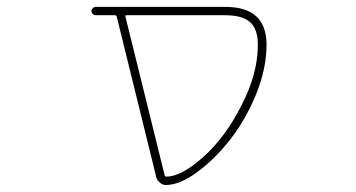

<svg xmlns="http://www.w3.org/2000/svg" viewBox="-20 -564 1040 561"><path d="M465.8 -23.4Q465.8 -23.4 464.8 -23.4Q455.1 -23.4 447.3 -30.3Q438.5 -37.1 436.5 -46.9L321.3 -514.6Q320.3 -519.5 315.4 -519.5H259.8Q254.9 -519.5 251 -522.9Q247.1 -526.4 247.1 -531.2Q247.1 -536.1 251 -540Q254.9 -543.9 259.8 -543.9H637.7Q699.2 -543.9 729 -516.1Q758.8 -488.3 758.8 -432.6Q758.8 -364.3 728.5 -289.1Q698.2 -214.8 653.3 -157.2Q608.4 -99.6 556.6 -61.5Q506.8 -24.4 465.8 -23.4ZM460.9 -52.7Q461.9 -47.9 465.8 -47.9Q509.8 -47.9 574.2 -105.5Q637.7 -162.1 685.5 -255.9Q733.4 -348.6 733.4 -432.6Q733.4 -479.5 710.9 -499Q688.5 -519.5 637.7 -519.5H349.6Q344.7 -519.5 346.7 -514.6Z"/></svg>

Font: Rounded Mgen+ 1m thin
Style: Regular
Weight: 100
Designer: [Source Han Sans]
Ryoko NISHIZUKA  (kana & ideographs); Paul D. Hunt (Latin, Greek & Cyrillic); Wenlong ZHANG  (bopomofo
Version: Version 1.059.20150602